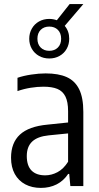

<svg xmlns="http://www.w3.org/2000/svg" viewBox="-20 -910 486 939"><path d="M387.5 -362.5V0H324L318.5 -59.5H313.5Q291 -25.5 256.8 -8.2Q222.5 9 180 9Q136.5 9 103.5 -8.5Q70.5 -26 52.2 -59.2Q34 -92.5 34 -138.5Q34 -211.5 77.5 -251.8Q121 -292 212.5 -300.5L313 -311V-366Q313 -412 299.8 -438.2Q286.5 -464.5 260.5 -475.2Q234.5 -486 192 -486Q163.5 -486 130.2 -480.8Q97 -475.5 65.5 -464.5V-529.5Q94.5 -539.5 132.2 -545.2Q170 -551 203 -551Q266 -551 306.2 -533Q346.5 -515 367 -473.8Q387.5 -432.5 387.5 -362.5ZM313 -119V-257.5L218 -248Q163.5 -242.5 137.2 -217.5Q111 -192.5 111 -147Q111 -99.5 134.2 -76Q157.5 -52.5 201 -52.5Q232 -52.5 261.2 -68Q290.5 -83.5 313 -119ZM296.5 -783.5Q318.5 -757.5 318.5 -720.5Q318.5 -693 306 -671Q293.5 -649 271.2 -636.5Q249 -624 221 -624Q193 -624 170.8 -636.5Q148.5 -649 135.8 -671Q123 -693 123 -720.5Q123 -748 135.8 -770.2Q148.5 -792.5 170.8 -805Q193 -817.5 221 -817.5Q240 -817.5 258 -811L320.5 -890H387.5ZM279 -720.5Q279 -748 263 -764Q247 -780 221 -780Q195 -780 179 -764Q163 -748 163 -720.5Q163 -693.5 179 -677.5Q195 -661.5 221 -661.5Q247 -661.5 263 -677.5Q279 -693.5 279 -720.5Z"/></svg>

Font: Encode Sans Condensed
Style: Regular
Weight: 400
Width: 3
Designer: Multiple Designers
Foundry: Impallari Type
Version: Version 2.000